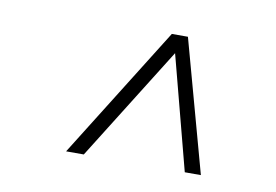

<svg xmlns="http://www.w3.org/2000/svg" viewBox="-47 -739 676 470"><g transform="rotate(10 291.0 -504.0)"><path d="M141 -340 346 -668H386L476 -340H436L362 -623L185 -340Z"/></g></svg>

Font: Gantari ExtraLight
Style: Italic
Weight: 250
Italic angle: -10°
Designer: Anugrah Pasau
Foundry: Lafontype
Version: Version 1.000